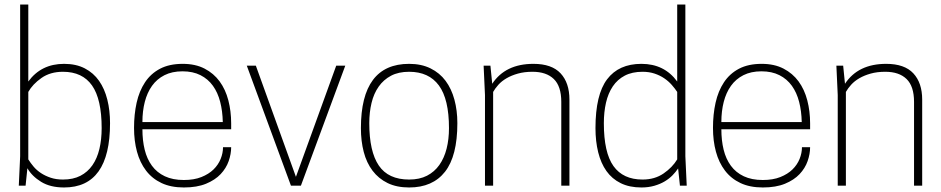

<svg xmlns="http://www.w3.org/2000/svg" viewBox="-20 -820 4154 848"><path d="M263 8Q202 8 161.5 -17Q121 -42 101 -77L93 0H63Q65 -32 66 -64.5Q67 -97 69 -130V-800H105V-460Q162 -538 263 -538Q316 -538 354.5 -518Q393 -498 417.5 -463Q442 -428 454 -380Q466 -332 466 -276Q466 8 263 8ZM258 -27Q303 -27 335 -43.5Q367 -60 388 -90Q409 -120 419 -162Q429 -204 429 -254Q429 -382 386.5 -442.5Q344 -503 258 -503Q202 -503 163 -475.5Q124 -448 105 -414V-116Q115 -100 128.5 -84Q142 -68 161 -55.5Q180 -43 204 -35Q228 -27 258 -27Z M792 8Q735 8 693.5 -11.5Q652 -31 625 -66.5Q598 -102 585 -150Q572 -198 572 -255Q572 -315 583.5 -366.5Q595 -418 620.5 -456.5Q646 -495 687 -516.5Q728 -538 787 -538Q843 -538 883.5 -517Q924 -496 950 -460.5Q976 -425 988.5 -377Q1001 -329 1001 -275V-249H609Q609 -200 619 -159Q629 -118 651 -88Q673 -58 708 -41.5Q743 -25 792 -25Q837 -25 869.5 -38Q902 -51 923 -71.5Q944 -92 954.5 -118Q965 -144 965 -170H1001Q1001 -140 990 -108.5Q979 -77 954.5 -51Q930 -25 890 -8.5Q850 8 792 8ZM964 -281Q963 -329 952.5 -370Q942 -411 920.5 -441Q899 -471 865.5 -488Q832 -505 786 -505Q740 -505 706.5 -488Q673 -471 651.5 -441Q630 -411 619.5 -370Q609 -329 609 -281Z M1309 0H1265L1070 -530H1110L1287 -39L1465 -530H1505Z M1787 8Q1732 8 1692 -11.5Q1652 -31 1625.5 -66Q1599 -101 1586.5 -149Q1574 -197 1574 -254Q1574 -538 1787 -538Q1841 -538 1881.5 -518Q1922 -498 1948 -463Q1974 -428 1987 -380Q2000 -332 2000 -276Q2000 -131 1945.5 -61.5Q1891 8 1787 8ZM1787 -27Q1833 -27 1866 -44Q1899 -61 1920.5 -91.5Q1942 -122 1952.5 -163.5Q1963 -205 1963 -254Q1963 -382 1918.5 -442.5Q1874 -503 1787 -503Q1740 -503 1707 -485.5Q1674 -468 1652.5 -437.5Q1631 -407 1621 -365.5Q1611 -324 1611 -276Q1611 -151 1653 -89Q1695 -27 1787 -27Z M2495 0H2459V-370Q2459 -439 2426 -471Q2393 -503 2332 -503Q2296 -503 2267.5 -495Q2239 -487 2217.5 -474.5Q2196 -462 2181.5 -446Q2167 -430 2158 -414V0H2122V-400L2116 -530H2146L2154 -450Q2212 -538 2336 -538Q2417 -538 2456 -496Q2495 -454 2495 -380Z M2813 8Q2760 8 2721.5 -11Q2683 -30 2658.5 -64.5Q2634 -99 2622 -147.5Q2610 -196 2610 -254Q2610 -402 2661.5 -470Q2713 -538 2813 -538Q2914 -538 2971 -460V-800H3007V-130L3013 0H2983L2975 -76Q2965 -61 2950.5 -46Q2936 -31 2916 -19Q2896 -7 2870 0.5Q2844 8 2813 8ZM2818 -27Q2872 -27 2911 -54Q2950 -81 2971 -116V-414Q2961 -429 2947 -445Q2933 -461 2914 -474Q2895 -487 2871 -495Q2847 -503 2818 -503Q2772 -503 2739.5 -486Q2707 -469 2686.5 -438.5Q2666 -408 2656.5 -366.5Q2647 -325 2647 -276Q2647 -146 2689.5 -86.5Q2732 -27 2818 -27Z M3349 8Q3292 8 3250.5 -11.5Q3209 -31 3182 -66.5Q3155 -102 3142 -150Q3129 -198 3129 -255Q3129 -315 3140.5 -366.5Q3152 -418 3177.5 -456.5Q3203 -495 3244 -516.5Q3285 -538 3344 -538Q3400 -538 3440.5 -517Q3481 -496 3507 -460.5Q3533 -425 3545.5 -377Q3558 -329 3558 -275V-249H3166Q3166 -200 3176 -159Q3186 -118 3208 -88Q3230 -58 3265 -41.5Q3300 -25 3349 -25Q3394 -25 3426.5 -38Q3459 -51 3480 -71.5Q3501 -92 3511.5 -118Q3522 -144 3522 -170H3558Q3558 -140 3547 -108.5Q3536 -77 3511.5 -51Q3487 -25 3447 -8.5Q3407 8 3349 8ZM3521 -281Q3520 -329 3509.5 -370Q3499 -411 3477.5 -441Q3456 -471 3422.5 -488Q3389 -505 3343 -505Q3297 -505 3263.5 -488Q3230 -471 3208.5 -441Q3187 -411 3176.5 -370Q3166 -329 3166 -281Z M4053 0H4017V-370Q4017 -439 3984 -471Q3951 -503 3890 -503Q3854 -503 3825.5 -495Q3797 -487 3775.5 -474.5Q3754 -462 3739.5 -446Q3725 -430 3716 -414V0H3680V-400L3674 -530H3704L3712 -450Q3770 -538 3894 -538Q3975 -538 4014 -496Q4053 -454 4053 -380Z"/></svg>

Font: Tanohe Sans ExtraLight
Style: Regular
Weight: 250
Designer: Village Type and Design LLC & Cristiano Sobral
Foundry: Cooper Hewitt Smithsonian Design Museum
Version: Version 1.00;May 30, 2020;FontCreator 12.0.0.2522 64-bit; tt